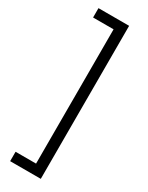

<svg xmlns="http://www.w3.org/2000/svg" viewBox="-237 -826 770 999"><g transform="rotate(30 148.0 -326.5)"><path d="M152.9 -412.1H213.9V133.2H29.8V76.8H152.9ZM29.8 -786.1H213.9V-410.5H152.9V-729.9H29.8Z"/></g></svg>

Font: Khand Variable Light
Style: Regular
Weight: 300
Designer: Satya Rajpurohit
Foundry: Indian Type Foundry
Version: Version 3.000